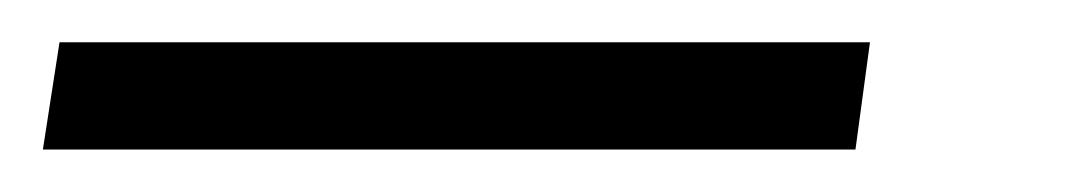

<svg xmlns="http://www.w3.org/2000/svg" viewBox="-46 51 502 90"><path d="M-25.9 121.1 -18.1 70.8H361.8L355 121.1Z"/></svg>

Font: Fira Sans Compressed Light
Style: Italic
Weight: 300
Width: 3
Italic angle: -8°
Designer: Carrois Corporate & Edenspiekermann AG
Foundry: Carrois Corporate GbR & Edenspiekermann AG
Version: Version 4.203;PS 004.203;hotconv 1.0.88;makeotf.lib2.5.64775